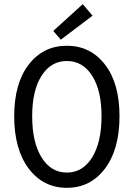

<svg xmlns="http://www.w3.org/2000/svg" viewBox="-20 -887 640 919"><path d="M48 -331Q48 -488 117.5 -578Q187 -668 300 -668Q413 -668 482.5 -578Q552 -488 552 -331Q552 -172 482.5 -80Q413 12 300 12Q187 12 117.5 -80Q48 -172 48 -331ZM466 -331Q466 -454 421 -524.5Q376 -595 300 -595Q224 -595 179 -524.5Q134 -454 134 -331Q134 -206 179 -133.5Q224 -61 300 -61Q376 -61 421 -133.5Q466 -206 466 -331ZM271 -697 235 -739 376 -867 423 -812Z"/></svg>

Font: TypoPRO Source Code Pro
Style: Regular
Weight: 400
Monospace: yes
Designer: Paul D. Hunt, Teo Tuominen
Foundry: Adobe Systems Incorporated
Version: Version 2.010;PS 1.0;hotconv 1.0.84;makeotf.lib2.5.63406